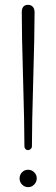

<svg xmlns="http://www.w3.org/2000/svg" viewBox="-20 -768 233 794"><path d="M123 -717Q123 -627 117.5 -440Q112 -253 112 -163Q112 -156 106.5 -151.5Q101 -147 96 -147Q90 -147 85.5 -151.5Q81 -156 81 -163Q81 -253 75.5 -440Q70 -627 70 -717Q70 -748 96 -748Q108 -748 115.5 -740Q123 -732 123 -717ZM97 -66Q111 -66 121.5 -55.5Q132 -45 132 -30Q132 -16 121.5 -5Q111 6 97 6Q82 6 71.5 -4.5Q61 -15 61 -30Q61 -45 71 -55.5Q81 -66 97 -66Z"/></svg>

Font: Dosis
Style: ExtraLight
Weight: 250
Designer: Edgar Tolentino, Pablo Impallari, Igino Marini
Foundry: Edgar Tolentino, Pablo Impallari, Igino Marini
Version: Version 1.007